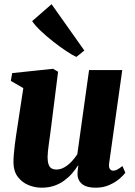

<svg xmlns="http://www.w3.org/2000/svg" viewBox="-20 -883 642 914"><path d="M177.5 10.5Q146 10.5 115.5 -2Q85 -14.5 64.8 -41Q44.5 -67.5 44 -110Q44 -127 45.8 -147.8Q47.5 -168.5 50.2 -191.2Q53 -214 56.5 -237.5Q60 -261 63.5 -283.5L91 -463.5L31.5 -498L38 -535L232.5 -555.5L256.5 -541.5L224.5 -287.5Q222 -266 218.8 -243.5Q215.5 -221 212.8 -200.2Q210 -179.5 208.2 -162.8Q206.5 -146 206.5 -136.5Q206.5 -115 210.8 -101.8Q215 -88.5 224.2 -82.2Q233.5 -76 249 -76Q268.5 -76 287 -86.8Q305.5 -97.5 321 -114.2Q336.5 -131 348 -148.5L404 -549.5H562L499.5 -105.5Q497 -87 503 -78.8Q509 -70.5 519 -70.5Q528 -70.5 537.2 -75.2Q546.5 -80 563 -92.5L576.5 -61Q569 -49.5 549.8 -32.8Q530.5 -16 501.5 -2.8Q472.5 10.5 435.5 10.5Q395 10.5 374.2 -4.2Q353.5 -19 349.5 -44.5Q349 -48.5 349 -54Q349 -59.5 349.5 -66.2Q350 -73 351 -80.2Q352 -87.5 353 -94L351 -95Q339 -76 322.8 -57.2Q306.5 -38.5 285.2 -23Q264 -7.5 237.5 1.5Q211 10.5 177.5 10.5ZM343.5 -612Q326 -619.5 297 -638.8Q268 -658 235.2 -683.5Q202.5 -709 174.8 -735.2Q147 -761.5 133 -782.5L225.5 -863L381.5 -642.5Z"/></svg>

Font: Merriweather 48pt Black
Style: Italic
Weight: 900
Italic angle: -7.8°
Version: Version 2.101